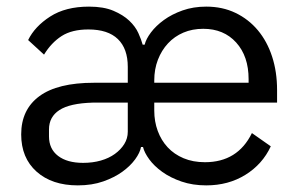

<svg xmlns="http://www.w3.org/2000/svg" viewBox="-20 -548 904 580"><path d="M260 -238Q191 -236 159.5 -215.5Q128 -195 128 -157V-136Q128 -98 155.5 -77Q183 -56 231 -56Q260 -56 284.5 -63Q309 -70 327 -83Q345 -96 355.5 -113Q366 -130 366 -150V-238ZM731 -298V-309Q731 -378 693.5 -419.5Q656 -461 594 -461Q561 -461 534 -449.5Q507 -438 487.5 -417Q468 -396 457 -367.5Q446 -339 446 -305V-298ZM599 -58Q698 -58 741 -146L798 -106Q773 -52 721.5 -20Q670 12 603 12Q562 12 528.5 0.5Q495 -11 470.5 -28.5Q446 -46 431 -66.5Q416 -87 412 -104H406Q403 -87 388.5 -67Q374 -47 350 -29.5Q326 -12 292 0Q258 12 215 12Q137 12 90.5 -29.5Q44 -71 44 -142Q44 -217 99 -257.5Q154 -298 264 -298H366V-346Q366 -401 336 -430Q306 -459 247 -459Q197 -459 166 -439Q135 -419 113 -383L65 -427Q85 -468 131.5 -498Q178 -528 249 -528Q293 -528 322.5 -515.5Q352 -503 370.5 -485.5Q389 -468 398 -448Q407 -428 411 -413H417Q421 -430 436 -450Q451 -470 475 -487.5Q499 -505 531.5 -516.5Q564 -528 603 -528Q652 -528 691.5 -509Q731 -490 759 -456.5Q787 -423 802 -377Q817 -331 817 -276V-238H446V-214Q446 -181 456.5 -152.5Q467 -124 486.5 -103Q506 -82 534.5 -70Q563 -58 599 -58Z"/></svg>

Font: IBM Plex Thai
Style: Regular
Weight: 400
Designer: Mike Abbink, Paul van der Laan, Pieter van Rosmalen, Ben Mitchell, Mark Frömberg
Foundry: Bold Monday
Version: Version 1.0